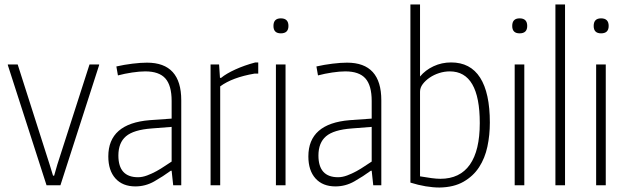

<svg xmlns="http://www.w3.org/2000/svg" viewBox="-20 -828 2796 858"><path d="M15 -537V-540H59L202 -92L217 -43H222L236 -92L380 -540H423V-537L250 0H188Z M585 5Q528 5 496 -30.5Q464 -66 464 -129Q464 -276 649 -291L747 -298V-377Q747 -446 719 -477.5Q691 -509 629 -509Q604 -509 570.5 -504Q537 -499 507 -491L500 -531Q535 -539 572 -543.5Q609 -548 637 -548Q790 -548 790 -380V0H754L747 -65H743Q709 -40 669.5 -17.5Q630 5 585 5ZM597 -36Q616 -36 637.5 -44Q659 -52 679 -63Q699 -74 716.5 -86Q734 -98 747 -106V-261L658 -254Q577 -248 543 -219Q509 -190 509 -133Q509 -36 597 -36Z M921 -540H959L963 -480H968Q991 -499 1031.5 -517.5Q1072 -536 1121 -549H1134V-499H1117Q1018 -482 964 -442V0H921Z M1235 -679Q1202 -679 1202 -712Q1202 -746 1235 -746Q1269 -746 1269 -712Q1269 -679 1235 -679ZM1213 -540H1256V0H1213Z M1479 5Q1422 5 1390 -30.5Q1358 -66 1358 -129Q1358 -276 1543 -291L1641 -298V-377Q1641 -446 1613 -477.5Q1585 -509 1523 -509Q1498 -509 1464.5 -504Q1431 -499 1401 -491L1394 -531Q1429 -539 1466 -543.5Q1503 -548 1531 -548Q1684 -548 1684 -380V0H1648L1641 -65H1637Q1603 -40 1563.5 -17.5Q1524 5 1479 5ZM1491 -36Q1510 -36 1531.5 -44Q1553 -52 1573 -63Q1593 -74 1610.5 -86Q1628 -98 1641 -106V-261L1552 -254Q1471 -248 1437 -219Q1403 -190 1403 -133Q1403 -36 1491 -36Z M1944 10Q1915 10 1882 4.5Q1849 -1 1814 -12V-808H1857V-486Q1881 -515 1917.5 -532Q1954 -549 1996 -549Q2082 -549 2125.5 -481Q2169 -413 2169 -280Q2169 -224 2158 -172.5Q2147 -121 2121 -81Q2095 -41 2051.5 -16Q2008 9 1944 10ZM1948 -29Q2035 -29 2079.5 -92Q2124 -155 2124 -278Q2124 -509 1990 -509Q1966 -509 1942.5 -501.5Q1919 -494 1900 -481Q1881 -468 1869 -452Q1857 -436 1857 -418V-40Q1886 -35 1908.5 -32Q1931 -29 1948 -29Z M2302 -679Q2269 -679 2269 -712Q2269 -746 2302 -746Q2336 -746 2336 -712Q2336 -679 2302 -679ZM2280 -540H2323V0H2280Z M2462 -808H2505V0H2462Z M2666 -679Q2633 -679 2633 -712Q2633 -746 2666 -746Q2700 -746 2700 -712Q2700 -679 2666 -679ZM2644 -540H2687V0H2644Z"/></svg>

Font: Encode Sans Compressed
Style: ExtraLight
Weight: 200
Designer: Pablo Impallari, Andres Torresi
Foundry: Pablo Impallari, Andres Torresi
Version: Version 1.000; ttfautohint (v1.00) -l 8 -r 50 -G 200 -x 14 -